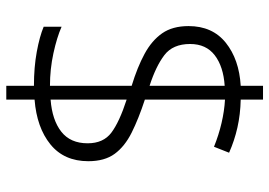

<svg xmlns="http://www.w3.org/2000/svg" viewBox="-143 -656 857 611"><g transform="rotate(90 285.5 -350.5)"><path d="M253 -30Q194 -30 145 -39Q96 -48 65 -61V-118Q99 -103 149.5 -92Q200 -81 253 -81V-341Q194 -359 151.5 -382Q109 -405 86 -438Q63 -471 63 -522Q63 -598 116 -640.5Q169 -683 253 -688V-759H297V-688Q344 -687 386 -677.5Q428 -668 466 -651L447 -603Q410 -618 371.5 -627Q333 -636 297 -638V-383Q358 -363 402 -341Q446 -319 469.5 -287Q493 -255 493 -203Q493 -126 439.5 -82.5Q386 -39 297 -32V58H253ZM253 -637Q192 -633 156 -605.5Q120 -578 120 -527Q120 -472 155.5 -445Q191 -418 253 -398ZM297 -83Q362 -88 399 -117Q436 -146 436 -201Q436 -251 402 -276.5Q368 -302 297 -325Z"/></g></svg>

Font: Noto Sans Canadian Aboriginal Light
Style: Regular
Weight: 300
Designer: Monotype Design Team, Typotheque's Kevin King
Foundry: Monotype Imaging Inc.
Version: Version 2.004; ttfautohint (v1.8.4.7-5d5b)